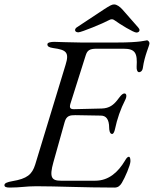

<svg xmlns="http://www.w3.org/2000/svg" viewBox="-52 -842 695 867"><path d="M302 -696C315 -696 415 -737 440 -751C445 -754 449 -755 453 -755C458 -755 462 -753 466 -750C489 -733 551 -695 564 -695C573 -695 578 -700 578 -706C578 -710 576 -713 572 -718L500 -800C490 -811 476 -822 463 -822C453 -822 443 -816 418 -800L294 -718C289 -714 287 -710 287 -706C287 -700 293 -696 302 -696ZM-8 5C42 5 63 -1 112 -1C205 -1 328 5 465 5C481 5 490 -3 498 -16C512 -39 537 -96 537 -114C537 -122 536 -134 530 -134C522 -134 517 -124 512 -116C482 -66 440 -26 378 -26H223C181 -26 170 -41 189 -109L240 -291C248 -320 265 -322 288 -322L403 -320C426 -320 441 -305 441 -264C441 -257 443 -237 454 -237C461 -237 465 -249 467 -258C477 -305 492 -349 514 -392C521 -406 520 -420 510 -420C498 -420 486 -400 477 -389C461 -369 442 -353 408 -352L284 -349C283 -349 282 -349 281 -349C263 -349 260 -357 268 -380L335 -592C342 -614 352 -622 384 -622H506C559 -622 569 -602 565 -541C564 -526 569 -516 576 -516C582 -516 591 -521 593 -535C601 -593 623 -635 623 -647C623 -652 617 -660 612 -660C607 -660 584 -650 475 -650H314C272 -650 208 -653 193 -653C177 -653 162 -650 162 -642C162 -633 168 -628 188 -625C247 -617 262 -606 244 -549L107 -99C93 -54 70 -35 4 -24C-19 -20 -32 -15 -32 -6C-32 2 -24 5 -8 5Z"/></svg>

Font: EB Garamond
Style: Italic
Weight: 400
Italic angle: -17.2°
Designer: Georg Duffner and Octavio Pardo
Foundry: Georg Duffner
Version: Version 1.000;PS 001.000;hotconv 1.0.88;makeotf.lib2.5.64775